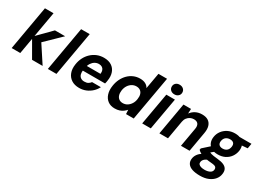

<svg xmlns="http://www.w3.org/2000/svg" viewBox="-27 -1606 3680 2707"><g transform="rotate(30 1813.5 -252.5)"><path d="M356 0 193 -283 428 -521H594L292 -228L310 -333L528 0ZM24 0 150 -720H290L164 0Z M613 0 739 -720H879L753 0Z M1127 12Q1052 12 1001 -21Q950 -54 927.5 -113Q905 -172 917 -249Q926 -311 952 -362.5Q978 -414 1019 -452.5Q1060 -491 1111 -512Q1162 -533 1222 -533Q1298 -533 1347.5 -500.5Q1397 -468 1417 -411Q1437 -354 1425 -281Q1424 -268 1421 -254.5Q1418 -241 1414 -226H1012L1027 -311H1290Q1295 -346 1285.5 -370.5Q1276 -395 1255 -408Q1234 -421 1204 -421Q1170 -421 1140 -404Q1110 -387 1088.5 -354Q1067 -321 1058 -270L1053 -241Q1046 -199 1054 -168Q1062 -137 1085.5 -119.5Q1109 -102 1145 -102Q1184 -102 1207 -115.5Q1230 -129 1246 -151H1389Q1367 -105 1327.5 -68Q1288 -31 1237 -9.5Q1186 12 1127 12Z M1705 12Q1638 12 1593 -21.5Q1548 -55 1529 -114.5Q1510 -174 1522 -250Q1531 -312 1556.5 -364Q1582 -416 1620.5 -454Q1659 -492 1707.5 -512.5Q1756 -533 1811 -533Q1862 -533 1898 -514.5Q1934 -496 1952 -461L1998 -720H2138L2011 0H1886L1882 -68Q1864 -47 1839.5 -28.5Q1815 -10 1781.5 1Q1748 12 1705 12ZM1767 -110Q1806 -110 1838 -129.5Q1870 -149 1892.5 -184Q1915 -219 1921 -265Q1928 -310 1918 -343Q1908 -376 1882.5 -394Q1857 -412 1819 -412Q1782 -412 1749.5 -393Q1717 -374 1694.5 -339.5Q1672 -305 1665 -258Q1659 -213 1669.5 -179.5Q1680 -146 1705.5 -128Q1731 -110 1767 -110Z M2149 0 2241 -521H2381L2289 0ZM2336 -581Q2298 -581 2274 -603Q2250 -625 2250 -659Q2250 -693 2273.5 -715Q2297 -737 2335 -737Q2373 -737 2397.5 -715Q2422 -693 2422 -659Q2422 -625 2398 -603Q2374 -581 2336 -581Z M2429 0 2520 -521H2643L2640 -444Q2669 -485 2715 -509Q2761 -533 2820 -533Q2882 -533 2920.5 -508Q2959 -483 2973.5 -435.5Q2988 -388 2976 -321L2920 0H2780L2834 -308Q2843 -359 2822.5 -387.5Q2802 -416 2752 -416Q2722 -416 2694.5 -402.5Q2667 -389 2647.5 -363.5Q2628 -338 2621 -300L2569 0Z M3220 232Q3145 232 3094 215Q3043 198 3019 163Q2995 128 3003 77Q3009 38 3033 5Q3057 -28 3098 -54Q3139 -80 3194 -98L3238 -28Q3185 -14 3160 8.5Q3135 31 3131 59Q3127 82 3139.5 97Q3152 112 3176.5 119.5Q3201 127 3235 127Q3286 127 3319.5 109.5Q3353 92 3357 59Q3361 31 3345 15Q3329 -1 3271 -5Q3220 -9 3181 -16.5Q3142 -24 3113.5 -34.5Q3085 -45 3066 -58Q3047 -71 3036 -84L3041 -108L3169 -223L3267 -192L3111 -65L3165 -138Q3174 -131 3184 -125.5Q3194 -120 3210 -115Q3226 -110 3252 -106Q3278 -102 3319 -98Q3384 -92 3423 -74Q3462 -56 3477.5 -24.5Q3493 7 3485 54Q3479 101 3446.5 141.5Q3414 182 3357 207Q3300 232 3220 232ZM3288 -153Q3225 -153 3183.5 -177.5Q3142 -202 3125 -244Q3108 -286 3116 -338Q3124 -393 3156.5 -437Q3189 -481 3240 -507Q3291 -533 3355 -533Q3419 -533 3460 -508.5Q3501 -484 3518 -442Q3535 -400 3527 -348Q3518 -293 3486.5 -248.5Q3455 -204 3404.5 -178.5Q3354 -153 3288 -153ZM3307 -259Q3347 -259 3373.5 -280.5Q3400 -302 3407 -345Q3413 -386 3394 -406Q3375 -426 3336 -426Q3297 -426 3269 -404.5Q3241 -383 3234 -340Q3228 -299 3248.5 -279Q3269 -259 3307 -259ZM3424 -424 3419 -521H3627L3613 -440Z"/></g></svg>

Font: DM Sans 10pt ExtraBold
Style: Italic
Weight: 800
Italic angle: -10°
Version: Version 4.004;gftools[0.9.30]